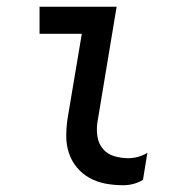

<svg xmlns="http://www.w3.org/2000/svg" viewBox="-20 -540 540 568"><path d="M345 8Q319 8 293.5 3.5Q268 -1 246 -13Q224 -25 208 -44Q192 -63 184 -87Q176 -111 176 -137Q176 -163 180 -190L222 -440H97V-520H325L268 -177Q265 -156 268.5 -135Q272 -114 285 -99Q298 -84 318 -78Q338 -72 359 -72Q374 -72 388.5 -76Q403 -80 416 -88L403 -8Q390 0 375 4Q360 8 345 8Z"/></svg>

Font: Iosevka Medium Oblique
Style: Regular
Weight: 500
Italic angle: -9°
Monospace: yes
Designer: Belleve Invis
Foundry: Belleve Invis
Version: Version 32.5.0; ttfautohint (v1.8.4)